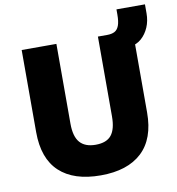

<svg xmlns="http://www.w3.org/2000/svg" viewBox="-90 -909 926 1002"><g transform="rotate(-10 372.5 -408.5)"><path d="M364 11Q221 11 145.5 -59.5Q70 -130 70 -270V-705H254V-282Q254 -214 281.5 -182.5Q309 -151 365 -151Q423 -151 448.5 -183Q474 -215 474 -282V-705H658V-270Q658 -131 582 -60Q506 11 364 11ZM631 -624 523 -690V-705Q547 -705 562.5 -713Q578 -721 586 -742Q594 -763 594 -801V-828H745V-781Q745 -740 730.5 -706.5Q716 -673 691 -651Q666 -629 631 -624Z"/></g></svg>

Font: Nunito Sans 7pt SemiCondensed Black
Style: Regular
Weight: 900
Width: 4
Designer: Vernon Adams
Foundry: Vernon Adams
Version: Version 3.101;gftools[0.9.27]